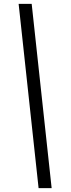

<svg xmlns="http://www.w3.org/2000/svg" viewBox="-20 -860 369 1000"><path d="M249 120H181L77 -840H145Z"/></svg>

Font: Tanohe Sans
Style: Italic
Weight: 400
Designer: Village Type and Design LLC & Cristiano Sobral
Foundry: Cooper Hewitt Smithsonian Design Museum
Version: Version 1.00;September 29, 2021;FontCreator 13.0.0.2655 64-b